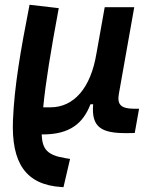

<svg xmlns="http://www.w3.org/2000/svg" viewBox="-20 -547 626 796"><path d="M243.2 229 270.5 111.8 252.4 108.9C175.3 96.7 155.3 71.3 152.8 10.3C271.5 11.7 325.2 -37.6 355 -114.7H366.2C357.9 -18.6 400.9 5.9 507.3 4.9L538.6 4.4L556.6 -96.2H536.6C482.4 -96.2 464.8 -112.8 472.7 -157.2L536.6 -517.1H414.1L379.9 -325.2V-325.7C356.4 -181.2 285.6 -102.1 189.5 -102.1H159.2C168.9 -204.6 190.4 -335 223.6 -513.2L102.5 -527.3C64.9 -335.4 39.6 -189.9 33.7 -48.3C26.9 127.4 85.4 219.2 235.4 228.5Z"/></svg>

Font: Cascadia Mono SemiBold
Style: Italic
Weight: 600
Italic angle: -10°
Monospace: yes
Designer: Aaron Bell
Foundry: Saja Typeworks
Version: Version 2404.023